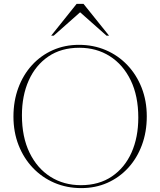

<svg xmlns="http://www.w3.org/2000/svg" viewBox="-20 -955 822 985"><path d="M385 -725Q459.5 -725 523 -697.8Q586.5 -670.5 633.5 -621Q680.5 -571.5 706.8 -504.5Q733 -437.5 733 -358Q733 -278 708 -210.8Q683 -143.5 637.8 -94Q592.5 -44.5 531.2 -17.2Q470 10 397 10Q322.5 10 259 -17.2Q195.5 -44.5 148.5 -94Q101.5 -143.5 75.2 -210.5Q49 -277.5 49 -357Q49 -437 74 -504.2Q99 -571.5 144.2 -621Q189.5 -670.5 251 -697.8Q312.5 -725 385 -725ZM395 -5Q488 -5 554 -49.8Q620 -94.5 654.8 -172.5Q689.5 -250.5 689.5 -351.5Q689.5 -463 650.5 -543.2Q611.5 -623.5 543.2 -666.8Q475 -710 387 -710Q294 -710 228.2 -665.2Q162.5 -620.5 127.5 -542.5Q92.5 -464.5 92.5 -363.5Q92.5 -252 131.5 -171.8Q170.5 -91.5 238.8 -48.2Q307 -5 395 -5ZM526.5 -772 391 -892 255.5 -772H242.5L373 -935H408.5L539.5 -772Z"/></svg>

Font: Newsreader 72pt ExtraLight
Style: Regular
Weight: 275
Designer: Hugues Gentile
Foundry: Production Type
Version: Version 1.003; ttfautohint (v1.8.3)